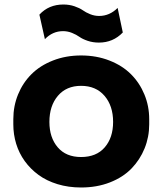

<svg xmlns="http://www.w3.org/2000/svg" viewBox="-20 -813 721 852"><path d="M418.9 -624Q392.1 -624 369.1 -631.8Q346.2 -639.6 332.5 -649.4Q318.8 -659.2 299.6 -667Q280.3 -674.8 259.8 -674.8Q213.4 -674.8 179.2 -639.2L154.8 -748Q196.3 -793 261.2 -793Q287.6 -793 310.5 -785.2Q333.5 -777.3 347.2 -767.6Q360.8 -757.8 380.1 -750Q399.4 -742.2 419.9 -742.2Q466.3 -742.2 502 -777.8L524.9 -668.9Q481.9 -624 418.9 -624ZM339.8 19Q283.7 19 235.1 4.2Q186.5 -10.7 150.9 -36.9Q115.2 -63 89.8 -98.1Q64.5 -133.3 51.8 -174.8Q39.1 -216.3 39.1 -261.2V-284.2Q39.1 -342.3 60.1 -393.8Q81.1 -445.3 119.4 -483.6Q157.7 -522 214.8 -544.4Q272 -566.9 339.8 -566.9Q408.2 -566.9 465.6 -544.4Q522.9 -522 561.3 -483.6Q599.6 -445.3 620.8 -393.8Q642.1 -342.3 642.1 -284.2V-261.2Q642.1 -205.1 621.6 -154.5Q601.1 -104 563.5 -65.2Q525.9 -26.4 468 -3.7Q410.2 19 339.8 19ZM339.8 -116.2Q407.7 -116.2 444.8 -159.2Q481.9 -202.1 481.9 -272Q481.9 -343.3 443.8 -387.7Q405.8 -432.1 339.8 -432.1Q274.4 -432.1 236.8 -387.7Q199.2 -343.3 199.2 -272Q199.2 -202.6 236.1 -159.4Q272.9 -116.2 339.8 -116.2Z"/></svg>

Font: Sora
Style: Bold
Weight: 700
Designer: Jonathan Barnbrook, Julián Moncada
Foundry: Barnbrook Fonts
Version: Version 2.000